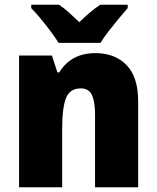

<svg xmlns="http://www.w3.org/2000/svg" viewBox="-20 -786 658 806"><path d="M381 -563Q462 -563 511 -513Q560 -463 560 -360V0H379V-304Q379 -359 366 -387Q353 -415 319 -415Q273 -415 257 -374Q241 -333 241 -246V0H60V-553H198L221 -482H229Q252 -521 290 -542Q328 -563 381 -563ZM226 -606Q213 -627 192.5 -654.5Q172 -682 150 -708.5Q128 -735 111 -752V-766H228Q250 -751 269.5 -733.5Q289 -716 313 -693Q337 -716 358 -734Q379 -752 401 -766H516V-752Q500 -734 478.5 -708Q457 -682 436 -655Q415 -628 402 -606Z"/></svg>

Font: Noto Sans Lao UI SemCond Blk
Style: Regular
Weight: 900
Width: 4
Designer: Monotype Design Team
Foundry: Monotype Imaging Inc.
Version: Version 2.000; ttfautohint (v1.8.4.7-5d5b)